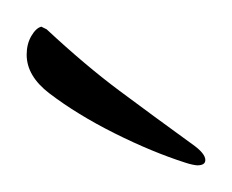

<svg xmlns="http://www.w3.org/2000/svg" viewBox="-20 -463 174 144"><path d="M128 -339Q127 -339 124.5 -339.5Q122 -340 119 -341Q94 -349 66 -363Q38 -377 17 -393Q0 -406 0 -422Q0 -430 3.5 -436Q7 -442 11 -443L15 -441Q44 -414 69.5 -395Q95 -376 124 -355Q134 -348 134 -343Q134 -339 128 -339Z"/></svg>

Font: Bonheur Royale
Style: Regular
Weight: 400
Designer: Robert E. Leuschke
Foundry: Robert E. Leuschke
Version: Version 1.010; ttfautohint (v1.8.3)